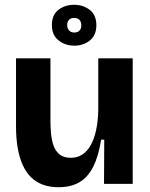

<svg xmlns="http://www.w3.org/2000/svg" viewBox="-20 -769 628 803"><path d="M225 14Q188 14 159.5 3.5Q131 -7 110 -27.5Q89 -48 75 -79Q61 -110 54 -150.5Q47 -191 47 -241V-525H191V-264Q191 -242 193 -215Q195 -188 202.5 -164Q210 -140 227.5 -124.5Q245 -109 276 -109Q303 -109 324 -122.5Q345 -136 359.5 -162Q374 -188 382 -225Q390 -262 391 -309V-525H535V-228V0H415L416 -185H403Q392 -115 369.5 -71Q347 -27 311.5 -6.5Q276 14 225 14ZM291 -578Q253 -578 225 -600Q197 -622 197 -664Q197 -707 224.5 -728Q252 -749 290 -749Q328 -749 355.5 -727.5Q383 -706 383 -664Q383 -621 355.5 -599.5Q328 -578 291 -578ZM291 -633Q305 -633 312.5 -641Q320 -649 320 -663Q320 -678 312 -686Q304 -694 290 -694Q276 -694 268.5 -686Q261 -678 261 -664Q261 -650 269 -641.5Q277 -633 291 -633Z"/></svg>

Font: Bricolage Grotesque 28pt
Style: Bold
Weight: 700
Designer: Mathieu Triay
Foundry: Atelier Triay
Version: Version 1.000;gftools[0.9.30]